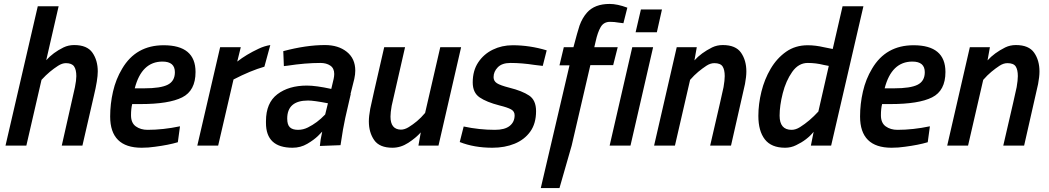

<svg xmlns="http://www.w3.org/2000/svg" viewBox="-20 -740 5333 976"><path d="M399 0H294L361 -297Q368 -332 368 -353Q368 -386 356.5 -402.5Q345 -419 315 -419Q296 -419 275 -405.5Q254 -392 233.5 -375Q213 -358 191 -334L114 0H8L172 -708H278L215 -434Q250 -473 303 -499Q328 -511 357 -511Q423 -511 450 -472Q477 -433 477 -377Q477 -335 457 -252Z M700 11Q540 11 540 -148Q540 -211 554.5 -274.5Q569 -338 601 -391Q671 -510 812 -510Q974 -510 974 -374Q974 -279 906 -245Q838 -211 695 -211H652Q646 -187 646 -154Q646 -115 670.5 -97.5Q695 -80 730 -80Q809 -80 895 -98L884 -17Q837 -3 768 6Q735 11 700 11ZM713 -291Q797 -291 833 -309.5Q869 -328 869 -373Q869 -427 806 -427Q700 -427 665 -291Z M1089 0H983L1099 -500H1204L1186 -427Q1232 -463 1294 -492Q1323 -506 1354 -511L1324 -401Q1254 -381 1167 -336Z M1467 11Q1332 11 1332 -115V-124Q1332 -217 1390 -261Q1448 -305 1540 -305Q1586 -305 1664 -288L1676 -339Q1679 -353 1679 -364Q1679 -393 1659 -406.5Q1639 -420 1609 -420Q1532 -420 1441 -406L1423 -404L1420 -480Q1536 -511 1632 -511Q1700 -511 1743 -476.5Q1786 -442 1786 -381Q1786 -362 1781 -339L1762 -263L1763 -262L1735 -140Q1724 -91 1711 -2L1606 2L1610 -31L1618 -71Q1618 -70 1597 -49.5Q1576 -29 1542 -9Q1508 11 1467 11ZM1495 -80Q1521 -80 1545 -92Q1569 -104 1590.5 -120Q1612 -136 1633 -158L1647 -215Q1575 -229 1546 -229Q1440 -229 1440 -137Q1440 -106 1453.5 -93Q1467 -80 1495 -80Z M1975 11Q1909 11 1882 -28Q1855 -67 1855 -123Q1855 -149 1862 -187Q1866 -209 1933 -500H2039Q1974 -218 1971 -202Q1965 -168 1965 -147Q1965 -82 2018 -81Q2037 -81 2058 -94Q2079 -107 2099.5 -124Q2120 -141 2141 -166L2218 -500H2324L2209 0H2107L2119 -67Q2094 -39 2055.5 -14Q2017 11 1975 11Z M2483 11Q2390 11 2317 -18L2337 -97Q2416 -80 2496 -80Q2546 -80 2571 -100Q2596 -120 2596 -154Q2596 -174 2578 -184Q2560 -194 2519 -204Q2453 -221 2418 -245Q2383 -269 2383 -321Q2383 -381 2411 -423Q2439 -465 2485 -487.5Q2531 -510 2586 -510Q2673 -510 2759 -484L2739 -405L2697 -410Q2633 -420 2575 -420Q2532 -420 2510.5 -398Q2489 -376 2489 -348Q2489 -328 2506 -317Q2523 -306 2570 -294Q2634 -278 2669.5 -254.5Q2705 -231 2705 -175Q2705 -112 2675.5 -71Q2646 -30 2596 -9.5Q2546 11 2483 11Z M2824 216H2729L2875 -408H2824L2846 -500H2895Q2916 -580 2926 -610Q2940 -649 2964 -676Q3003 -720 3079 -720Q3118 -720 3169 -701L3149 -622L3125 -625Q3103 -629 3081 -629Q3049 -629 3033.5 -602.5Q3018 -576 3008 -530L3001 -500H3120L3097 -409H2981L2886 0Z M3185 0H3079L3194 -500H3300ZM3319 -576H3211L3238 -692H3345Z M3696 0H3590Q3656 -284 3658 -297Q3664 -332 3664 -353Q3664 -386 3653 -402.5Q3642 -419 3611 -419Q3591 -419 3570.5 -405.5Q3550 -392 3529.5 -375Q3509 -358 3488 -334L3411 0H3305L3420 -500H3522L3510 -433Q3544 -471 3600 -499Q3625 -511 3654 -511Q3720 -511 3747 -472Q3774 -433 3774 -377Q3774 -350 3767 -313Q3763 -293 3696 0Z M3971 11Q3901 11 3868 -31.5Q3835 -74 3835 -151Q3835 -211 3850.5 -274Q3866 -337 3897.5 -390.5Q3929 -444 3976 -477Q4023 -510 4086 -510Q4125 -510 4168 -500L4213 -491L4263 -708H4369L4205 0H4102L4116 -70Q4082 -28 4027 -2Q4001 11 3971 11ZM4004 -80Q4025 -80 4047 -94Q4095 -124 4140 -173L4193 -405L4167 -410Q4128 -420 4086 -420Q4039 -420 4007 -374.5Q3975 -329 3959 -266Q3943 -203 3943 -152Q3943 -80 4004 -80Z M4512 11Q4352 11 4352 -148Q4352 -211 4366.5 -274.5Q4381 -338 4413 -391Q4483 -510 4624 -510Q4786 -510 4786 -374Q4786 -279 4718 -245Q4650 -211 4507 -211H4464Q4458 -187 4458 -154Q4458 -115 4482.5 -97.5Q4507 -80 4542 -80Q4621 -80 4707 -98L4696 -17Q4649 -3 4580 6Q4547 11 4512 11ZM4525 -291Q4609 -291 4645 -309.5Q4681 -328 4681 -373Q4681 -427 4618 -427Q4512 -427 4477 -291Z M5186 0H5080Q5146 -284 5148 -297Q5154 -332 5154 -353Q5154 -386 5143 -402.5Q5132 -419 5101 -419Q5081 -419 5060.5 -405.5Q5040 -392 5019.5 -375Q4999 -358 4978 -334L4901 0H4795L4910 -500H5012L5000 -433Q5034 -471 5090 -499Q5115 -511 5144 -511Q5210 -511 5237 -472Q5264 -433 5264 -377Q5264 -350 5257 -313Q5253 -293 5186 0Z"/></svg>

Font: Storia Sans SemiBold
Style: Italic
Weight: 600
Italic angle: -13°
Designer: Campivisivi
Foundry: Accademia di Belle Arti di Urbino and students of MA course of Visual design
Version: Version 60.001;May 25, 2020;FontCreator 12.0.0.2522 64-bit